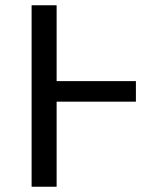

<svg xmlns="http://www.w3.org/2000/svg" viewBox="-20 -709 561 729"><path d="M100 -689V0H195V-323H496V-401H195V-689Z"/></svg>

Font: FiraGO Unicode
Style: Regular
Weight: 400
Designer: bBox Type
Foundry: bBox Type GmbH
Version: Version 1.001;PS 001.001;hotconv 1.0.88;makeotf.lib2.5.64775